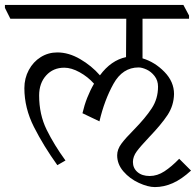

<svg xmlns="http://www.w3.org/2000/svg" viewBox="-47 -660 796 780"><path d="M721 -597V-584H532V-423Q582 -408 621 -368Q660 -328 660 -278Q659 -231 633.5 -192.5Q608 -154 560 -104Q524 -66 508.5 -45Q493 -24 493 -2Q493 23 511.5 39Q530 55 561 55Q592 55 621 36Q650 17 681 -15L729 33Q691 68 655 84Q619 100 582 100Q554 100 517 83Q480 66 454.5 36.5Q429 7 429 -29Q429 -53 446 -76Q463 -99 497 -133Q544 -181 569.5 -220Q595 -259 595 -308Q595 -333 581 -351Q567 -369 548.5 -377.5Q530 -386 516 -386Q451 -386 414 -319.5Q377 -253 357 -167L288 -200Q303 -265 335 -320Q310 -348 276.5 -366.5Q243 -385 214 -385Q169 -385 140.5 -353.5Q112 -322 112 -272Q112 -195 142.5 -133Q173 -71 219 -8L186 11Q130 -67 91 -144Q52 -221 52 -302Q52 -342 70 -375.5Q88 -409 118.5 -428Q149 -447 186 -447Q232 -447 278.5 -420Q325 -393 359 -354Q404 -415 465 -428L466 -584H-5L-27 -628V-640H698Z"/></svg>

Font: Martel Light
Style: Regular
Weight: 300
Designer: Dan Reynolds
Foundry: Dan Reynolds
Version: Version 1.001; ttfautohint (v1.1) -l 5 -r 5 -G 72 -x 0 -D la